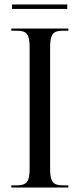

<svg xmlns="http://www.w3.org/2000/svg" viewBox="-20 -842 358 862"><path d="M34 -802H282V-822H34ZM31 0H287V-10H261C218 -10 205 -26 205 -83V-630C205 -688 218 -704 261 -704H287V-714H31V-704H57C99 -704 113 -689 113 -631V-83C113 -26 99 -10 57 -10H31Z"/></svg>

Font: Noto Serif Display Condensed
Style: Regular
Weight: 400
Width: 3
Designer: Monotype Design Team
Foundry: Monotype Imaging Inc.
Version: Version 2.009